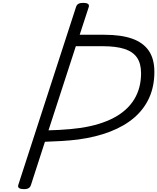

<svg xmlns="http://www.w3.org/2000/svg" viewBox="-20 -1308 1099 1342"><path d="M147 14Q125 14 114 7Q103 0 108 -16L512 -1261Q517 -1275 528.5 -1281.5Q540 -1288 562 -1288Q584 -1288 594.5 -1281Q605 -1274 600 -1258L537 -1065H710Q826 -1065 903 -1038Q980 -1011 1019.5 -954Q1059 -897 1059 -806Q1059 -705 1023 -625Q987 -545 918.5 -486Q850 -427 751 -388.5Q652 -350 527 -333Q471 -326 412.5 -322.5Q354 -319 294 -317L196 -14Q192 -1 181 6.5Q170 14 147 14ZM319 -397Q355 -398 393.5 -400Q432 -402 470.5 -405.5Q509 -409 544 -414Q682 -435 776 -485Q870 -535 918 -613.5Q966 -692 966 -796Q966 -864 937.5 -905.5Q909 -947 850 -966Q791 -985 699 -985H510Z"/></svg>

Font: Playwrite NL
Style: Regular
Weight: 400
Designer: Veronika Burian, José Scaglione
Foundry: TypeTogether
Version: Version 1.002